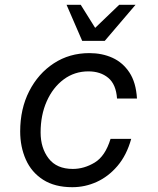

<svg xmlns="http://www.w3.org/2000/svg" viewBox="-20 -761 658 799"><path d="M526 -183Q507 -115 469 -70.5Q431 -26 382.5 -4Q334 18 281 18Q208 18 159.5 -13Q111 -44 87.5 -97Q64 -150 64 -214Q64 -308 101.5 -381.5Q139 -455 204 -497.5Q269 -540 352 -540Q405 -540 448 -520.5Q491 -501 518.5 -459.5Q546 -418 550 -351H467Q463 -410 430.5 -437Q398 -464 348 -464Q290 -464 245 -430.5Q200 -397 174.5 -339.5Q149 -282 149 -210Q149 -145 182.5 -101.5Q216 -58 283 -58Q330 -58 374 -84.5Q418 -111 440 -183ZM544 -741 416 -591H322L257 -741H316L376 -645L476 -741Z"/></svg>

Font: Fragment Mono
Style: Italic
Weight: 400
Italic angle: -12°
Designer: Wei Huang based on Nimbus Sans by URW Studio, based on Helvetica by Max Miedinger.
Foundry: Wei Huang
Version: Version 1.011; ttfautohint (v1.8.4.7-5d5b)